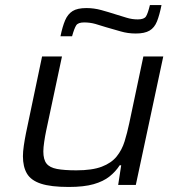

<svg xmlns="http://www.w3.org/2000/svg" viewBox="-20 -734 712 762"><path d="M253 8Q182 8 142.5 -5Q103 -18 87 -45Q71 -72 71 -114Q71 -132 74.5 -156Q78 -180 83 -205L147 -510H226L163 -214Q159 -195 155.5 -171.5Q152 -148 152 -133Q152 -101 164.5 -85Q177 -69 206 -63.5Q235 -58 283 -58Q346 -58 384 -72.5Q422 -87 443 -113Q464 -139 474.5 -173Q485 -207 493 -245L549 -510H628L519 0H449L461 -78H455Q439 -53 414.5 -33.5Q390 -14 351.5 -3Q313 8 253 8ZM220 -590Q228 -629 238.5 -653.5Q249 -678 268 -690Q287 -702 323 -702Q353 -702 382 -694Q411 -686 439 -677Q462 -670 483 -663.5Q504 -657 527 -657Q552 -657 559.5 -669Q567 -681 575 -714H621Q613 -674 603 -649Q593 -624 573.5 -612.5Q554 -601 519 -601Q487 -601 458.5 -609.5Q430 -618 401 -626Q380 -633 358.5 -639Q337 -645 314 -645Q290 -645 282.5 -633.5Q275 -622 266 -590Z"/></svg>

Font: Saira Expanded
Style: Italic
Weight: 400
Width: 7
Italic angle: -12°
Designer: Hector Gatti with collaboration of the Omnibus-Type team
Foundry: Omnibus-Type
Version: Version 1.101